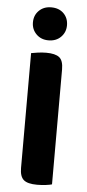

<svg xmlns="http://www.w3.org/2000/svg" viewBox="-58 -864 410 904"><g transform="rotate(5 147.5 -412.0)"><path d="M71 -423H223V-1Q214 2 194 4.5Q174 7 153 7Q108 7 89.5 -9Q71 -25 71 -65ZM223 -231H71V-608Q81 -610 101.5 -613Q122 -616 142 -616Q185 -616 204 -601Q223 -586 223 -544ZM228 -753Q228 -720 205.5 -697.5Q183 -675 147 -675Q112 -675 89.5 -697.5Q67 -720 67 -753Q67 -787 89.5 -809Q112 -831 147 -831Q184 -831 206 -809Q228 -787 228 -753Z"/></g></svg>

Font: Baloo Bhaijaan 2
Style: Bold
Weight: 700
Designer: Sanskriti Dholi, Noopur Datye and Ek Type
Foundry: Ek Type
Version: Version 1.701